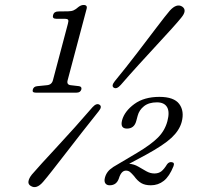

<svg xmlns="http://www.w3.org/2000/svg" viewBox="-20 -734 795 772"><path d="M206 -658.5Q189 -658.5 193.5 -674Q197.5 -688 215 -688L253.5 -688.5Q267 -688.5 276 -692.5Q285 -696.5 295.5 -706Q306 -714 316 -714Q333 -714 328 -697.5L252 -411.5Q247 -393.5 264 -391.5L298 -387.5Q310 -385.5 307 -374Q303 -361.5 288 -361.5H123.5Q108 -361.5 112 -374Q115 -386 129.5 -387.5L169.5 -391.5Q188.5 -393.5 193 -412L253 -638.5Q256.5 -650.5 253.8 -654.5Q251 -658.5 241 -658.5ZM465.5 -392.5Q449 -374 437.5 -381.5Q426.5 -388.5 441.5 -407.5Q487.5 -463.5 531.8 -521.5Q576 -579.5 610.8 -625.2Q645.5 -671 663 -691.5Q690.5 -721.5 712.5 -707.5Q734 -693 708.5 -662.5Q696.5 -647.5 670.8 -619Q645 -590.5 610.8 -553.5Q576.5 -516.5 538.8 -475Q501 -433.5 465.5 -392.5ZM352 -303Q368 -320.5 380 -313Q392 -305.5 377 -287Q344 -246 310.5 -203Q277 -160 246.2 -120.2Q215.5 -80.5 191.2 -49.5Q167 -18.5 153.5 -3Q126.5 28.5 103.5 13.5Q92.5 7 94.5 -5.2Q96.5 -17.5 108 -32Q121 -47.5 147.8 -76.8Q174.5 -106 209.2 -143.5Q244 -181 281 -222.2Q318 -263.5 352 -303ZM402 -20Q409 -46 433.5 -61V-61.5L530.5 -119Q587.5 -153 615.2 -181Q643 -209 653 -246.5Q663 -284 651.8 -303.2Q640.5 -322.5 611 -322.5Q578.5 -322.5 559 -307Q539.5 -291.5 533.5 -268.5L528 -248Q520 -217 490.5 -217Q462 -217 471 -251Q481 -287 520.2 -315.8Q559.5 -344.5 621 -344.5Q679.5 -344.5 700.8 -315.8Q722 -287 710.5 -243.5Q701.5 -210 669.8 -180.2Q638 -150.5 567.5 -112L499.5 -75.5Q519 -74 535.8 -64.2Q552.5 -54.5 568.2 -45.5Q584 -36.5 601 -36.5Q617.5 -36.5 628.8 -45.2Q640 -54 651.5 -73Q659 -83.5 670 -82Q683.5 -81 677.5 -65.5Q661 -24.5 638.5 -6.8Q616 11 586.5 11Q563 11 548 2.2Q533 -6.5 519 -26Q509.5 -37 502.8 -42.5Q496 -48 486.5 -48Q467.5 -48 458 -16.5Q448.5 11 421 11Q409 11 403.5 3Q398 -5 402 -20Z"/></svg>

Font: Fraunces 9pt Soft Light
Style: Italic
Weight: 300
Italic angle: -16°
Version: Version 1.000;[0bf87f6ff]